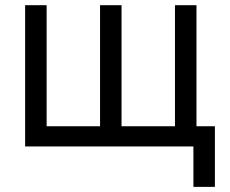

<svg xmlns="http://www.w3.org/2000/svg" viewBox="-20 -566 888 742"><path d="M77.1 -545.9H160.2V-78.1H366.7V-545.9H449.7V-78.1H656.2V-545.9H739.3V0H77.1ZM727.5 156.2V0H691.4V-78.1H810.5V156.2Z"/></svg>

Font: GitLab Sans
Style: Regular
Weight: 400
Designer: Rasmus Andersson
Foundry: Modifications by GitLab B.V., manufactured by rsms
Version: Version 4.000;git-c8fb6b7